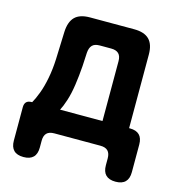

<svg xmlns="http://www.w3.org/2000/svg" viewBox="-104 -640 807 871"><g transform="rotate(15 300.0 -205.0)"><path d="M83.9 140Q53.4 140 38.2 124.7Q22.9 109.5 22.9 79V-77.6Q22.9 -94.1 31.1 -102.4Q39.4 -110.6 55.9 -110.6H58.1Q69.1 -129.2 81.4 -161.8Q93.8 -194.4 101.9 -237.1Q110.1 -279.7 112.1 -327.4L116.7 -456Q118.7 -504 141.5 -527Q164.4 -550 212.4 -550H419.4Q467.4 -550 490.4 -527Q513.4 -504 513.4 -456V-110.6H517.1Q547.1 -110.6 562.1 -95.6Q577.1 -80.6 577.1 -50.6V79Q577.1 109.5 561.8 124.7Q546.6 140 516.1 140Q485.6 140 470.3 124.7Q455.1 109.5 455.1 79V47Q455.1 23.5 443.7 11.8Q432.3 0 408.1 0H191.9Q167.7 0 156.3 11.8Q144.9 23.5 144.9 47V79Q144.9 109.5 129.7 124.7Q114.4 140 83.9 140ZM388.4 -391.5Q388.4 -415.7 376.6 -427.1Q364.9 -438.5 341.4 -438.5H287.8Q263.6 -438.5 252.6 -426.7Q241.5 -415 239.8 -391.5L236.5 -328.1Q233.1 -280.6 226.8 -237.7Q220.5 -194.7 209.9 -161.9Q199.2 -129 189.2 -110.6H388.4Z"/></g></svg>

Font: Maple Mono
Style: Regular
Weight: 400
Monospace: yes
Designer: subframe7536
Version: Version 7.300